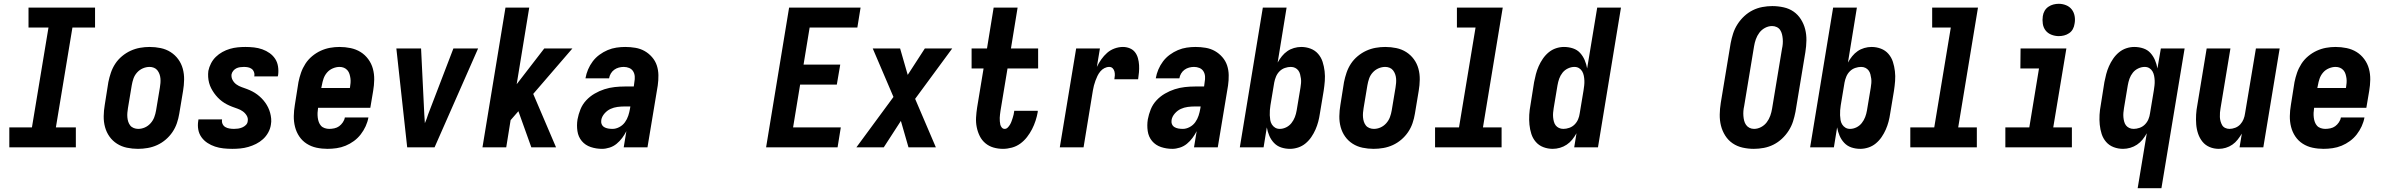

<svg xmlns="http://www.w3.org/2000/svg" viewBox="-20 -775 12540 1010"><path d="M29 0V-105H148L235 -630H130V-735H480V-630H361L274 -105H379V0Z M706 8Q676 8 647.5 2Q619 -4 595.5 -19Q572 -34 556 -56.5Q540 -79 532.5 -106.5Q525 -134 525.5 -164Q526 -194 531 -223L550 -343Q555 -368 563.5 -393Q572 -418 586.5 -440Q601 -462 622 -479.5Q643 -497 667 -508Q691 -519 716.5 -523.5Q742 -528 767 -528Q797 -528 825.5 -522Q854 -516 877.5 -501Q901 -486 917.5 -463.5Q934 -441 941.5 -413.5Q949 -386 948.5 -356Q948 -326 943 -297L923 -177Q919 -152 910.5 -127Q902 -102 887 -80Q872 -58 851.5 -40.5Q831 -23 807 -12Q783 -1 757 3.5Q731 8 706 8ZM707 -97Q725 -97 742 -104.5Q759 -112 772 -126.5Q785 -141 791.5 -158.5Q798 -176 801 -194L821 -314Q823 -326 824 -338Q825 -350 824 -362Q823 -374 819 -385Q815 -396 808 -405Q801 -414 790 -418.5Q779 -423 767 -423Q749 -423 731.5 -415.5Q714 -408 701 -393.5Q688 -379 682 -361.5Q676 -344 673 -326L653 -206Q651 -194 650 -182Q649 -170 650 -158Q651 -146 654.5 -135Q658 -124 665 -115Q672 -106 683.5 -101.5Q695 -97 707 -97Z M1202 8Q1178 8 1155 5.5Q1132 3 1111 -4Q1090 -11 1071.5 -23Q1053 -35 1040 -53Q1027 -71 1023 -93.5Q1019 -116 1023 -140L1024 -147H1148V-145Q1146 -133 1151 -122.5Q1156 -112 1165.5 -106.5Q1175 -101 1187 -99Q1199 -97 1211 -97Q1222 -97 1232.5 -98.5Q1243 -100 1254 -104.5Q1265 -109 1273.5 -117.5Q1282 -126 1283 -137Q1286 -153 1278 -166.5Q1270 -180 1257.5 -189Q1245 -198 1230.5 -203Q1216 -208 1201.5 -213.5Q1187 -219 1173.5 -226Q1160 -233 1148 -242Q1136 -251 1125.5 -262Q1115 -273 1106.5 -285Q1098 -297 1091 -310.5Q1084 -324 1080 -339Q1076 -354 1075 -370Q1074 -386 1076 -402Q1080 -422 1090 -441.5Q1100 -461 1115.5 -476Q1131 -491 1150 -501.5Q1169 -512 1189.5 -518Q1210 -524 1230.5 -526Q1251 -528 1271 -528Q1294 -528 1316.5 -525.5Q1339 -523 1360 -515.5Q1381 -508 1398.5 -495.5Q1416 -483 1427.5 -465.5Q1439 -448 1442.5 -425.5Q1446 -403 1443 -380L1441 -373H1317L1318 -375Q1320 -386 1316 -396.5Q1312 -407 1303.5 -413Q1295 -419 1284.5 -421Q1274 -423 1263 -423Q1253 -423 1242.5 -421.5Q1232 -420 1223 -415.5Q1214 -411 1207 -402.5Q1200 -394 1198 -384Q1196 -368 1203.5 -354Q1211 -340 1223.5 -331Q1236 -322 1250.5 -317Q1265 -312 1279.5 -306.5Q1294 -301 1307.5 -294Q1321 -287 1333 -278Q1345 -269 1355.5 -258.5Q1366 -248 1375 -235.5Q1384 -223 1390.5 -209.5Q1397 -196 1401 -181.5Q1405 -167 1406.5 -151Q1408 -135 1405 -119Q1402 -98 1391 -78Q1380 -58 1363.5 -43Q1347 -28 1327 -18Q1307 -8 1286 -2Q1265 4 1244 6Q1223 8 1202 8Z M1703 8Q1673 8 1645 2Q1617 -4 1593.5 -19Q1570 -34 1554.5 -57Q1539 -80 1532 -107.5Q1525 -135 1525.5 -164.5Q1526 -194 1531 -223L1550 -343Q1555 -368 1563.5 -392.5Q1572 -417 1586.5 -439.5Q1601 -462 1622 -479.5Q1643 -497 1667 -508Q1691 -519 1716 -523.5Q1741 -528 1766 -528Q1796 -528 1824.5 -522Q1853 -516 1876.5 -501.5Q1900 -487 1917 -464Q1934 -441 1941.5 -413.5Q1949 -386 1948.5 -356Q1948 -326 1943 -297L1928 -208H1653V-206Q1651 -194 1650.5 -181.5Q1650 -169 1651.5 -156.5Q1653 -144 1657 -133Q1661 -122 1668.5 -113.5Q1676 -105 1688 -101Q1700 -97 1712 -97Q1725 -97 1739 -100Q1753 -103 1764 -111Q1775 -119 1783.5 -131.5Q1792 -144 1794 -157H1918Q1914 -134 1903.5 -111Q1893 -88 1877.5 -68Q1862 -48 1841.5 -33Q1821 -18 1798 -8.5Q1775 1 1750.5 4.5Q1726 8 1703 8ZM1670 -312H1820L1821 -314Q1823 -326 1824 -338.5Q1825 -351 1823.5 -362.5Q1822 -374 1818.5 -385.5Q1815 -397 1807.5 -405.5Q1800 -414 1789.5 -418.5Q1779 -423 1766 -423Q1749 -423 1731 -415.5Q1713 -408 1700.5 -393.5Q1688 -379 1682 -361.5Q1676 -344 1673 -326Z M2122 0 2065 -520H2195L2212 -173Q2213 -162 2213.5 -150.5Q2214 -139 2215 -127Q2220 -139 2224.5 -150.5Q2229 -162 2232 -173L2365 -520H2495L2266 0Z M2775 0 2707 -190 2666 -143 2643 0H2518L2639 -735H2764L2698 -332L2843 -520H2991L2785 -281L2905 0Z M3147 8Q3116 8 3087.5 -1.5Q3059 -11 3040.5 -33Q3022 -55 3017.5 -85.5Q3013 -116 3018 -147Q3023 -174 3033.5 -200Q3044 -226 3063.5 -247Q3083 -268 3108 -282.5Q3133 -297 3159.5 -305.5Q3186 -314 3213 -317Q3240 -320 3266 -320H3314L3317 -343Q3320 -358 3319 -373Q3318 -388 3310.5 -400Q3303 -412 3289.5 -417.5Q3276 -423 3261 -423Q3248 -423 3235 -419.5Q3222 -416 3211 -408Q3200 -400 3193 -388Q3186 -376 3184 -363H3060V-364Q3064 -387 3073.5 -409.5Q3083 -432 3098 -452Q3113 -472 3133.5 -487Q3154 -502 3176.5 -511.5Q3199 -521 3222.5 -524.5Q3246 -528 3269 -528Q3296 -528 3322.5 -523.5Q3349 -519 3371 -506.5Q3393 -494 3410 -474.5Q3427 -455 3435 -431Q3443 -407 3443.5 -380Q3444 -353 3440 -325L3386 0H3261L3275 -85Q3266 -67 3253 -49.5Q3240 -32 3223.5 -18.5Q3207 -5 3186.5 1.5Q3166 8 3147 8ZM3202 -97Q3220 -97 3238 -106.5Q3256 -116 3267.5 -132Q3279 -148 3285 -166.5Q3291 -185 3294 -203L3296 -215H3266Q3247 -215 3228 -212.5Q3209 -210 3191.5 -202Q3174 -194 3160 -178Q3146 -162 3143 -144Q3141 -132 3145 -122Q3149 -112 3158 -106.5Q3167 -101 3178.5 -99Q3190 -97 3202 -97Z M4010 0 4131 -735H4507L4490 -630H4239L4207 -435H4400L4382 -330H4189L4152 -105H4403L4386 0Z M4485 0 4680 -265 4571 -520H4715L4755 -381L4845 -520H4989L4794 -255L4903 0H4759L4719 -139L4629 0Z M5256 8Q5230 8 5206 1Q5182 -6 5163.5 -21.5Q5145 -37 5134 -59Q5123 -81 5118 -106Q5113 -131 5114.5 -157Q5116 -183 5120 -209L5154 -415H5091V-520H5172L5207 -735H5333L5298 -520H5441V-415H5280L5243 -192Q5242 -182 5240.5 -173Q5239 -164 5239 -155Q5239 -146 5239.5 -137Q5240 -128 5242 -119.5Q5244 -111 5250 -104Q5256 -97 5265 -97Q5274 -97 5281 -104Q5288 -111 5293 -119.5Q5298 -128 5301 -136.5Q5304 -145 5307 -154Q5310 -163 5312 -172Q5314 -181 5315 -189V-192H5439V-186Q5435 -163 5427.5 -140Q5420 -117 5409 -95.5Q5398 -74 5382.5 -54Q5367 -34 5347 -19.5Q5327 -5 5303 1.5Q5279 8 5256 8Z M5555 0 5641 -520H5766L5750 -423Q5760 -444 5773.5 -463Q5787 -482 5804 -497Q5821 -512 5843 -520Q5865 -528 5887 -528Q5906 -528 5923 -521Q5940 -514 5950.5 -500.5Q5961 -487 5966 -469Q5971 -451 5972 -432.5Q5973 -414 5971.5 -395.5Q5970 -377 5967 -358H5842Q5844 -368 5844.5 -378.5Q5845 -389 5842.5 -399Q5840 -409 5833 -416Q5826 -423 5815 -423Q5802 -423 5789.5 -416.5Q5777 -410 5768 -399Q5759 -388 5753 -375.5Q5747 -363 5742.5 -350.5Q5738 -338 5734.5 -325Q5731 -312 5729 -299L5680 0Z M6147 8Q6116 8 6087.5 -1.5Q6059 -11 6040.5 -33Q6022 -55 6017.5 -85.5Q6013 -116 6018 -147Q6023 -174 6033.5 -200Q6044 -226 6063.5 -247Q6083 -268 6108 -282.5Q6133 -297 6159.5 -305.5Q6186 -314 6213 -317Q6240 -320 6266 -320H6314L6317 -343Q6320 -358 6319 -373Q6318 -388 6310.5 -400Q6303 -412 6289.5 -417.5Q6276 -423 6261 -423Q6248 -423 6235 -419.5Q6222 -416 6211 -408Q6200 -400 6193 -388Q6186 -376 6184 -363H6060V-364Q6064 -387 6073.5 -409.5Q6083 -432 6098 -452Q6113 -472 6133.5 -487Q6154 -502 6176.5 -511.5Q6199 -521 6222.5 -524.5Q6246 -528 6269 -528Q6296 -528 6322.5 -523.5Q6349 -519 6371 -506.5Q6393 -494 6410 -474.5Q6427 -455 6435 -431Q6443 -407 6443.5 -380Q6444 -353 6440 -325L6386 0H6261L6275 -85Q6266 -67 6253 -49.5Q6240 -32 6223.5 -18.5Q6207 -5 6186.5 1.5Q6166 8 6147 8ZM6202 -97Q6220 -97 6238 -106.5Q6256 -116 6267.5 -132Q6279 -148 6285 -166.5Q6291 -185 6294 -203L6296 -215H6266Q6247 -215 6228 -212.5Q6209 -210 6191.5 -202Q6174 -194 6160 -178Q6146 -162 6143 -144Q6141 -132 6145 -122Q6149 -112 6158 -106.5Q6167 -101 6178.5 -99Q6190 -97 6202 -97Z M6766 8Q6741 8 6719 0.5Q6697 -7 6681.5 -23.5Q6666 -40 6657 -61Q6648 -82 6644 -105L6627 0H6502L6623 -735H6748L6701 -446Q6711 -464 6723.5 -479.5Q6736 -495 6752 -506Q6768 -517 6787 -522.5Q6806 -528 6825 -528Q6851 -528 6874.5 -519Q6898 -510 6914 -491.5Q6930 -473 6937.5 -449.5Q6945 -426 6948 -400.5Q6951 -375 6949 -349Q6947 -323 6943 -297L6923 -177Q6920 -156 6914.5 -135Q6909 -114 6900 -93.5Q6891 -73 6878 -54Q6865 -35 6847.5 -20.5Q6830 -6 6808.5 1Q6787 8 6766 8ZM6712 -97Q6729 -97 6745.5 -105Q6762 -113 6773.5 -127.5Q6785 -142 6791.5 -159Q6798 -176 6801 -194L6821 -314Q6823 -326 6824 -338Q6825 -350 6823.5 -361.5Q6822 -373 6819 -384.5Q6816 -396 6809.5 -404.5Q6803 -413 6793 -418Q6783 -423 6770 -423Q6755 -423 6739 -417.5Q6723 -412 6711 -400Q6699 -388 6692.5 -372.5Q6686 -357 6683 -341L6663 -221Q6661 -208 6660 -195Q6659 -182 6659.5 -169Q6660 -156 6662 -143.5Q6664 -131 6670.5 -120.5Q6677 -110 6687.5 -103.5Q6698 -97 6712 -97Z M7206 8Q7176 8 7147.5 2Q7119 -4 7095.5 -19Q7072 -34 7056 -56.5Q7040 -79 7032.5 -106.5Q7025 -134 7025.5 -164Q7026 -194 7031 -223L7050 -343Q7055 -368 7063.5 -393Q7072 -418 7086.5 -440Q7101 -462 7122 -479.5Q7143 -497 7167 -508Q7191 -519 7216.5 -523.5Q7242 -528 7267 -528Q7297 -528 7325.5 -522Q7354 -516 7377.5 -501Q7401 -486 7417.5 -463.5Q7434 -441 7441.5 -413.5Q7449 -386 7448.5 -356Q7448 -326 7443 -297L7423 -177Q7419 -152 7410.5 -127Q7402 -102 7387 -80Q7372 -58 7351.5 -40.5Q7331 -23 7307 -12Q7283 -1 7257 3.5Q7231 8 7206 8ZM7207 -97Q7225 -97 7242 -104.5Q7259 -112 7272 -126.5Q7285 -141 7291.5 -158.5Q7298 -176 7301 -194L7321 -314Q7323 -326 7324 -338Q7325 -350 7324 -362Q7323 -374 7319 -385Q7315 -396 7308 -405Q7301 -414 7290 -418.5Q7279 -423 7267 -423Q7249 -423 7231.5 -415.5Q7214 -408 7201 -393.5Q7188 -379 7182 -361.5Q7176 -344 7173 -326L7153 -206Q7151 -194 7150 -182Q7149 -170 7150 -158Q7151 -146 7154.5 -135Q7158 -124 7165 -115Q7172 -106 7183.5 -101.5Q7195 -97 7207 -97Z M7529 0V-105H7655L7742 -630H7644V-735H7885L7781 -105H7879V0Z M8148 8Q8122 8 8098.5 -1Q8075 -10 8059 -28.5Q8043 -47 8035.5 -70.5Q8028 -94 8025.5 -119.5Q8023 -145 8024.5 -171Q8026 -197 8031 -223L8050 -343Q8054 -364 8059.5 -385Q8065 -406 8074 -426.5Q8083 -447 8096 -466Q8109 -485 8126.5 -499.5Q8144 -514 8165 -521Q8186 -528 8207 -528Q8232 -528 8254.5 -520.5Q8277 -513 8292 -496.5Q8307 -480 8316 -459Q8325 -438 8329 -415L8382 -735H8507L8386 0H8261L8273 -74Q8263 -56 8250.5 -40.5Q8238 -25 8221.5 -14Q8205 -3 8186 2.5Q8167 8 8148 8ZM8204 -97Q8219 -97 8235 -102.5Q8251 -108 8263 -120Q8275 -132 8281.5 -147.5Q8288 -163 8290 -179L8310 -299Q8312 -312 8313.5 -325Q8315 -338 8314.5 -351Q8314 -364 8311.5 -376.5Q8309 -389 8303 -399.5Q8297 -410 8286.5 -416.5Q8276 -423 8262 -423Q8245 -423 8228 -415Q8211 -407 8199.5 -392.5Q8188 -378 8182 -361Q8176 -344 8173 -326L8153 -206Q8151 -194 8150 -182Q8149 -170 8150 -158.5Q8151 -147 8154 -135.5Q8157 -124 8163.5 -115.5Q8170 -107 8180.5 -102Q8191 -97 8204 -97Z M9206 8Q9176 8 9147 1.5Q9118 -5 9094.5 -21Q9071 -37 9055.5 -61.5Q9040 -86 9033 -114Q9026 -142 9026.5 -172.5Q9027 -203 9032 -234L9084 -548Q9089 -574 9097 -599Q9105 -624 9120 -647.5Q9135 -671 9155.5 -690Q9176 -709 9200 -721Q9224 -733 9250.5 -738Q9277 -743 9303 -743Q9333 -743 9362.5 -736.5Q9392 -730 9415 -714Q9438 -698 9453.5 -673.5Q9469 -649 9476 -621Q9483 -593 9482.5 -562.5Q9482 -532 9477 -501L9425 -187Q9420 -161 9412 -136Q9404 -111 9389 -87.5Q9374 -64 9353.5 -45Q9333 -26 9309 -14Q9285 -2 9258.5 3Q9232 8 9206 8ZM9207 -97Q9226 -97 9244 -106.5Q9262 -116 9274 -132Q9286 -148 9292.5 -166.5Q9299 -185 9302 -204L9354 -518Q9357 -531 9358 -544Q9359 -557 9358 -570Q9357 -583 9354 -595Q9351 -607 9344.5 -617Q9338 -627 9326.5 -632.5Q9315 -638 9302 -638Q9283 -638 9265 -628.5Q9247 -619 9235 -603Q9223 -587 9216.5 -568.5Q9210 -550 9207 -531L9155 -217Q9152 -204 9151 -191Q9150 -178 9151 -165Q9152 -152 9155 -140Q9158 -128 9165 -118Q9172 -108 9183 -102.5Q9194 -97 9207 -97Z M9766 8Q9741 8 9719 0.5Q9697 -7 9681.5 -23.5Q9666 -40 9657 -61Q9648 -82 9644 -105L9627 0H9502L9623 -735H9748L9701 -446Q9711 -464 9723.5 -479.5Q9736 -495 9752 -506Q9768 -517 9787 -522.5Q9806 -528 9825 -528Q9851 -528 9874.5 -519Q9898 -510 9914 -491.5Q9930 -473 9937.5 -449.5Q9945 -426 9948 -400.5Q9951 -375 9949 -349Q9947 -323 9943 -297L9923 -177Q9920 -156 9914.5 -135Q9909 -114 9900 -93.5Q9891 -73 9878 -54Q9865 -35 9847.5 -20.5Q9830 -6 9808.5 1Q9787 8 9766 8ZM9712 -97Q9729 -97 9745.5 -105Q9762 -113 9773.5 -127.5Q9785 -142 9791.5 -159Q9798 -176 9801 -194L9821 -314Q9823 -326 9824 -338Q9825 -350 9823.5 -361.5Q9822 -373 9819 -384.5Q9816 -396 9809.5 -404.5Q9803 -413 9793 -418Q9783 -423 9770 -423Q9755 -423 9739 -417.5Q9723 -412 9711 -400Q9699 -388 9692.5 -372.5Q9686 -357 9683 -341L9663 -221Q9661 -208 9660 -195Q9659 -182 9659.5 -169Q9660 -156 9662 -143.5Q9664 -131 9670.5 -120.5Q9677 -110 9687.5 -103.5Q9698 -97 9712 -97Z M10029 0V-105H10155L10242 -630H10144V-735H10385L10281 -105H10379V0Z M10529 0V-105H10655L10706 -415H10608L10609 -520H10850L10781 -105H10879V0ZM10810 -585Q10790 -585 10771 -592.5Q10752 -600 10740.5 -615Q10729 -630 10726 -650Q10723 -670 10726 -690Q10728 -705 10735.5 -718Q10743 -731 10755.5 -739.5Q10768 -748 10782 -751.5Q10796 -755 10810 -755Q10830 -755 10848.5 -747.5Q10867 -740 10878.5 -725Q10890 -710 10893.5 -690Q10897 -670 10893 -650Q10891 -635 10884 -622Q10877 -609 10864.5 -600.5Q10852 -592 10838 -588.5Q10824 -585 10810 -585Z M11225 215 11273 -74Q11263 -56 11250.5 -40.5Q11238 -25 11221.5 -14Q11205 -3 11186 2.5Q11167 8 11148 8Q11122 8 11098.5 -1Q11075 -10 11059 -28.5Q11043 -47 11035.5 -70.5Q11028 -94 11025.5 -119.5Q11023 -145 11024.5 -171Q11026 -197 11031 -223L11050 -343Q11054 -364 11059.5 -385Q11065 -406 11074 -426.5Q11083 -447 11096 -466Q11109 -485 11126.5 -499.5Q11144 -514 11165 -521Q11186 -528 11207 -528Q11232 -528 11254.5 -520.5Q11277 -513 11292 -496.5Q11307 -480 11316 -459Q11325 -438 11329 -415L11347 -520H11472L11350 215ZM11204 -97Q11219 -97 11235 -102.5Q11251 -108 11263 -120Q11275 -132 11281.5 -147.5Q11288 -163 11290 -179L11310 -299Q11312 -312 11313.5 -325Q11315 -338 11314.5 -351Q11314 -364 11311.5 -376.5Q11309 -389 11303 -399.5Q11297 -410 11286.5 -416.5Q11276 -423 11262 -423Q11245 -423 11228 -415Q11211 -407 11199.5 -392.5Q11188 -378 11182 -361Q11176 -344 11173 -326L11153 -206Q11151 -194 11150 -182Q11149 -170 11150 -158.5Q11151 -147 11154 -135.5Q11157 -124 11163.5 -115.5Q11170 -107 11180.5 -102Q11191 -97 11204 -97Z M11652 8Q11626 8 11603.5 -1.5Q11581 -11 11566 -29.5Q11551 -48 11543 -71.5Q11535 -95 11533 -120.5Q11531 -146 11532.5 -172Q11534 -198 11539 -223L11588 -520H11713L11661 -206Q11659 -195 11658 -183Q11657 -171 11657.5 -159.5Q11658 -148 11661 -137Q11664 -126 11669.5 -116.5Q11675 -107 11685.5 -102Q11696 -97 11708 -97Q11723 -97 11738.5 -103Q11754 -109 11765 -121Q11776 -133 11782 -148Q11788 -163 11790 -179L11847 -520H11972L11886 0H11761L11773 -72Q11763 -56 11751 -40.5Q11739 -25 11723 -14Q11707 -3 11688.5 2.5Q11670 8 11652 8Z M12203 8Q12173 8 12145 2Q12117 -4 12093.5 -19Q12070 -34 12054.5 -57Q12039 -80 12032 -107.5Q12025 -135 12025.5 -164.5Q12026 -194 12031 -223L12050 -343Q12055 -368 12063.5 -392.5Q12072 -417 12086.5 -439.5Q12101 -462 12122 -479.5Q12143 -497 12167 -508Q12191 -519 12216 -523.5Q12241 -528 12266 -528Q12296 -528 12324.5 -522Q12353 -516 12376.5 -501.5Q12400 -487 12417 -464Q12434 -441 12441.5 -413.5Q12449 -386 12448.5 -356Q12448 -326 12443 -297L12428 -208H12153V-206Q12151 -194 12150.5 -181.5Q12150 -169 12151.5 -156.5Q12153 -144 12157 -133Q12161 -122 12168.5 -113.5Q12176 -105 12188 -101Q12200 -97 12212 -97Q12225 -97 12239 -100Q12253 -103 12264 -111Q12275 -119 12283.5 -131.5Q12292 -144 12294 -157H12418Q12414 -134 12403.5 -111Q12393 -88 12377.5 -68Q12362 -48 12341.5 -33Q12321 -18 12298 -8.5Q12275 1 12250.5 4.5Q12226 8 12203 8ZM12170 -312H12320L12321 -314Q12323 -326 12324 -338.5Q12325 -351 12323.5 -362.5Q12322 -374 12318.5 -385.5Q12315 -397 12307.5 -405.5Q12300 -414 12289.5 -418.5Q12279 -423 12266 -423Q12249 -423 12231 -415.5Q12213 -408 12200.5 -393.5Q12188 -379 12182 -361.5Q12176 -344 12173 -326Z"/></svg>

Font: Iosevka Extrabold Oblique
Style: Regular
Weight: 800
Italic angle: -9°
Monospace: yes
Designer: Belleve Invis
Foundry: Belleve Invis
Version: Version 32.5.0; ttfautohint (v1.8.4)